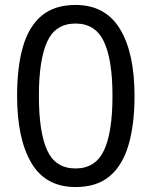

<svg xmlns="http://www.w3.org/2000/svg" viewBox="-20 -745 612 775"><path d="M523 -358Q523 -243 499 -160.5Q475 -78 423 -34Q371 10 285 10Q164 10 106.5 -87.5Q49 -185 49 -358Q49 -474 72.5 -556Q96 -638 148 -681.5Q200 -725 285 -725Q405 -725 464 -628.5Q523 -532 523 -358ZM137 -358Q137 -211 170.5 -138Q204 -65 285 -65Q365 -65 399.5 -137.5Q434 -210 434 -358Q434 -504 399.5 -577Q365 -650 285 -650Q204 -650 170.5 -577Q137 -504 137 -358Z"/></svg>

Font: RS Noto Sans
Style: Regular
Weight: 400
Designer: Monotype Design Team
Foundry: Monotype Imaging Inc.
Version: Version 3.10